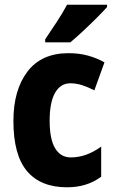

<svg xmlns="http://www.w3.org/2000/svg" viewBox="-20 -786 488 816"><path d="M265 10Q153 10 95 -58.5Q37 -127 37 -272Q37 -403 96.5 -481.5Q156 -560 271 -560Q317 -560 354.5 -549.5Q392 -539 424 -521L381 -402Q354 -416 329 -424Q304 -432 279 -432Q237 -432 214 -391.5Q191 -351 191 -273Q191 -194 214.5 -155.5Q238 -117 281 -117Q347 -117 410 -163V-35Q350 10 265 10ZM435 -756Q419 -738 391.5 -710.5Q364 -683 334 -655Q304 -627 279 -606H172V-619Q197 -656 222 -694Q247 -732 265 -766H435Z"/></svg>

Font: Noto Sans Thai Cond ExtBd
Style: Regular
Weight: 800
Width: 3
Designer: Monotype Design Team
Foundry: Monotype Imaging Inc.
Version: Version 2.002; ttfautohint (v1.8.4.7-5d5b)